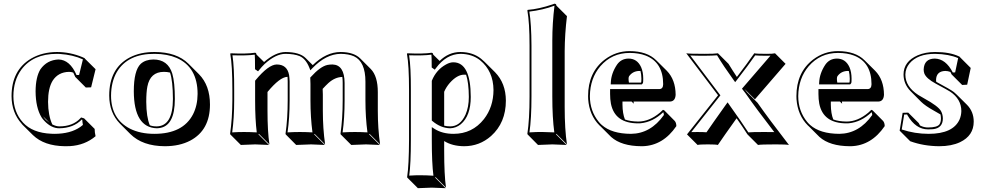

<svg xmlns="http://www.w3.org/2000/svg" viewBox="-20 -718 5283 1030"><path d="M350.6 -332.5Q292 -331.5 262.2 -284.7Q237.8 -244.6 237.8 -171.4Q238.3 -98.1 260.7 -50.3Q281.7 -40 297.9 -40Q370.1 -40 410.6 -83Q413.6 -85.9 415 -87.9L431.2 -83L487.8 -26.4Q487.8 -8.3 492.7 12.7Q435.5 61 355.5 65.9Q341.8 66.9 327.6 66.4Q216.8 64.9 156.7 6.8L100.1 -49.3Q97.2 -52.2 96.2 -54.2Q42.5 -113.8 42 -202.1Q42 -341.8 147 -403.8Q206.5 -438.5 285.2 -439Q355.5 -439 421.9 -411.6Q428.7 -408.7 434.1 -405.8L436 -402.8L492.7 -346.7L468.8 -249.5L440.4 -248.5L383.8 -305.2Q378.4 -318.4 373 -328.6Q361.8 -332.5 350.6 -332.5ZM246.1 -59.1 210.9 -94.2Q217.3 -84.5 226.1 -75.2Q235.8 -66.4 246.1 -59.1ZM293.9 -398.9Q355 -397.5 390.6 -315.4L404.3 -315.9L424.8 -399.4Q372.1 -423.8 300.3 -428.7Q292 -429.2 285.2 -429.2Q157.7 -429.2 94.7 -344.7Q52.2 -286.6 51.8 -202.1Q52.2 -116.7 103.5 -60.5Q154.3 -4.9 255.4 -0.5Q263.7 0 271 0Q358.4 0 411.1 -37.1Q418.5 -42.5 424.8 -47.9Q421.9 -63.5 421.4 -75.7L418.5 -76.7Q374 -30.8 297.9 -29.8Q255.4 -29.8 217.8 -69.8Q208.5 -79.6 202.6 -88.9Q171.4 -140.6 170.9 -228Q171.4 -304.7 196.8 -346.2Q232.4 -396.5 293.9 -398.9Z M565.9 -205.1Q565.9 -352.1 676.8 -410.2Q733.9 -439.5 810.1 -439Q928.2 -438.5 990.7 -376.5L1047.4 -319.8Q1106.4 -259.8 1106.4 -157.2Q1106.4 -20 1001 36.1Q943.4 66.4 864.3 66.4Q744.6 65.9 679.2 1L623 -55.2Q566.4 -113.3 565.9 -205.1ZM859.4 -332.5Q785.6 -332.5 770.5 -253.4Q764.6 -223.1 764.6 -171.4Q765.1 -89.8 783.7 -45.9Q800.8 -39.6 821.8 -40Q907.2 -42.5 907.7 -187Q907.2 -284.7 892.1 -328.6Q877 -332.5 859.4 -332.5ZM802.7 -398.9Q880.9 -398.9 904.3 -322.8Q918 -276.4 918 -187Q918 -41 833.5 -30.8Q827.1 -30.3 821.8 -29.8Q698.7 -33.2 697.8 -228Q697.8 -339.8 734.9 -375.5Q760.3 -398.4 802.7 -398.9ZM575.7 -205.1Q575.7 -80.1 677.2 -27.8Q732.4 0 808.1 0Q961.4 0 1015.6 -105Q1039.6 -152.3 1040 -213.9Q1040 -357.9 927.7 -407.2Q877.9 -428.7 810.1 -429.2Q665 -430.2 606.4 -331.1Q576.2 -278.3 575.7 -205.1Z M1522.5 -305.7H1521Q1481 -304.2 1415 -224.6V-123.5Q1415 -14.2 1425.3 56.6L1368.7 0L1366.7 2.9L1422.9 59.6Q1421.4 59.6 1349.1 56.6Q1349.1 56.6 1272 59.6L1215.3 2.9L1214.4 0Q1226.1 -82 1226.6 -180.2V-234.9Q1226.6 -367.7 1215.3 -429.2L1217.3 -432.1Q1302.7 -428.2 1347.7 -435.1Q1351.6 -434.6 1353.5 -433.1Q1355.5 -429.7 1356.4 -424.8L1396.5 -385.3Q1457.5 -438.5 1511.7 -439Q1587.4 -438.5 1619.6 -406.7L1657.7 -368.7Q1730 -439 1807.6 -439Q1878.4 -438.5 1912.6 -404.3L1969.2 -347.7Q2006.8 -309.1 2006.8 -223.6V-123.5Q2006.8 -28.3 2019 56.6L1962.4 0L1960.4 2.9L2017.1 59.6Q2015.6 59.6 1943.8 56.6Q1943.8 56.6 1864.3 59.6L1807.6 2.9L1806.6 0Q1818.4 -82 1818.4 -180.2V-272.9Q1818.4 -291.5 1816.4 -305.2Q1776.9 -304.2 1741.7 -272.5Q1728 -259.8 1710.9 -241.2Q1711.9 -228 1711.9 -211.4V-123.5Q1711.9 -28.3 1724.1 56.6L1667.5 0L1665.5 2.9L1722.2 59.6Q1720.7 59.6 1648.9 56.6L1568.8 59.6L1512.7 2.9L1511.7 0Q1523.4 -82 1523.4 -180.2V-281.2Q1523.4 -294.9 1522.5 -305.7ZM1370.6 -342.8 1364.3 -335.4 1348.1 -346.7V-352.1Q1348.1 -412.6 1346.7 -423.3L1346.2 -424.8Q1304.7 -418.9 1227.1 -421.4Q1236.8 -356.9 1236.3 -234.9V-180.2Q1236.3 -84.5 1225.6 -7.8Q1264.6 -10.3 1292.5 -9.8Q1319.8 -9.8 1357.4 -7.8Q1348.6 -76.7 1348.6 -180.2V-284.7L1350.6 -287.6Q1420.4 -371.6 1464.4 -372.1Q1520.5 -372.1 1530.8 -315.4Q1533.2 -299.8 1533.7 -281.2V-180.2Q1533.7 -84.5 1522.5 -7.8Q1564.5 -10.3 1592.3 -9.8Q1620.1 -9.8 1656.2 -7.8Q1645.5 -88.9 1645.5 -180.2V-268.1Q1645.5 -286.6 1644.5 -297.4L1644 -301.3L1647 -304.7Q1698.2 -361.3 1736.3 -369.6Q1749 -372.1 1763.7 -372.1Q1828.1 -370.1 1828.6 -272.9V-180.2Q1828.6 -84.5 1817.9 -7.8Q1859.9 -10.3 1887.7 -9.8Q1915.5 -9.8 1951.2 -7.8Q1940.4 -88.9 1940.4 -180.2V-279.8Q1940.4 -387.7 1878.9 -416Q1850.1 -428.7 1807.6 -429.2Q1728.5 -428.2 1655.8 -352.1L1645 -340.8L1639.2 -355.5Q1620.1 -402.8 1587.4 -417Q1559.1 -428.7 1511.7 -429.2Q1459.5 -429.2 1399.4 -374.5Q1383.3 -358.9 1370.6 -342.8Z M2480.5 -316.9Q2474.6 -317.4 2469.7 -317.4Q2432.6 -317.4 2393.1 -273.4Q2373.5 -251 2362.8 -225.6V-43.9Q2377.9 -40 2395 -40Q2448.7 -40 2477.5 -103.5Q2495.1 -144 2495.1 -198.2Q2494.6 -274.4 2480.5 -316.9ZM2338.4 -391.1Q2387.2 -439 2450.2 -439Q2516.6 -438.5 2561 -402.8Q2570.8 -394.5 2579.1 -386.7L2635.7 -330.6Q2693.4 -271.5 2693.8 -178.2Q2693.8 -59.6 2614.3 11.7Q2552.2 66.4 2469.7 66.4Q2406.2 65.9 2362.8 38.6V88.4Q2362.8 221.7 2372.6 288.6L2316.4 231.9L2314.5 234.9L2370.6 291.5Q2369.1 291.5 2295.9 288.6L2221.7 291.5L2165 234.9L2164.1 231.9Q2173.8 168 2174.3 32.2V-234.9Q2174.3 -367.7 2163.1 -429.2L2165 -432.1Q2250.5 -428.2 2295.4 -435.1Q2299.3 -434.6 2301.3 -433.1Q2303.2 -429.7 2304.2 -424.8ZM2318.4 -352.1 2312.5 -344.2 2295.9 -356V-360.8Q2295.9 -412.6 2294.4 -423.3L2293.9 -424.8Q2252.4 -418.9 2174.8 -421.4Q2184.6 -356.9 2184.1 -234.9V32.2Q2184.1 161.1 2175.3 224.1Q2211.4 221.7 2239.3 222.2Q2268.1 222.2 2305.2 224.6Q2296.4 157.2 2296.4 32.2V-36.1L2311.5 -26.4Q2353 0 2413.1 0Q2513.7 0 2576.2 -79.1Q2627 -144.5 2627.4 -234.9Q2626.5 -336.9 2555.2 -395Q2512.2 -428.7 2450.2 -429.2Q2374 -427.7 2318.4 -352.1ZM2296.4 -284.2 2296.9 -285.6Q2320.8 -343.8 2372.6 -372.1Q2394.5 -384.3 2413.1 -383.8Q2504.9 -382.3 2505.4 -198.2Q2505.4 -96.2 2451.7 -51.3Q2425.8 -30.8 2395 -29.8Q2344.7 -30.8 2299.8 -68.4L2296.4 -71.3Z M2820.8 -200.2V-474.1Q2820.8 -595.7 2809.1 -662.1L2811 -665Q2870.6 -669.4 2945.3 -694.8Q2950.7 -696.8 2954.1 -698.2Q2959.5 -697.8 2962.4 -695.3Q2964.8 -691.9 2964.8 -688L3021.5 -631.3Q3009.8 -535.2 3009.3 -443.4V-143.6Q3009.3 -23.9 3021.5 56.6L2964.8 0L2962.9 2.9L3019.5 59.6Q3018.1 59.6 2943.4 56.6L2866.2 59.6L2810.1 2.9L2809.1 0Q2820.8 -76.7 2820.8 -200.2ZM2831.1 -200.2Q2831.1 -83 2820.3 -7.8Q2858.9 -10.3 2886.7 -10Q2914.6 -9.8 2953.6 -7.8Q2942.9 -87.4 2942.9 -200.2V-500Q2942.9 -593.3 2954.6 -687.5Q2891.6 -664.1 2819.8 -655.8Q2830.6 -587.4 2831.1 -474.1Z M3536.6 -128.9Q3540.5 -127.9 3543.5 -126L3599.6 -69.3Q3607.9 -60.1 3608.4 -41.5Q3537.1 63 3427.7 66.4Q3423.8 66.4 3421.4 66.4Q3313.5 65.9 3258.3 16.6L3201.7 -40Q3198.2 -43.5 3195.8 -45.4Q3141.6 -99.6 3135.3 -186Q3134.8 -194.8 3134.8 -202.1Q3134.8 -329.6 3224.1 -398.4Q3283.7 -443.8 3357.9 -443.8Q3451.7 -443.4 3500.5 -394.5L3557.1 -338.4Q3604 -290.5 3604.5 -209.5Q3602.5 -174.8 3575.2 -173.3H3378.9Q3379.9 -166.5 3379.9 -161.6L3368.2 -173.3H3319.3V-157.2Q3319.8 -108.4 3332.5 -77.1Q3361.3 -66.4 3403.8 -65.9Q3463.4 -65.9 3520.5 -113.8Q3529.3 -121.6 3536.6 -128.9ZM3416 -336.9Q3411.6 -337.4 3408.2 -337.4Q3373.5 -335.9 3354.5 -308.6Q3349.6 -299.3 3354 -274.9H3418.9Q3420.9 -276.9 3420.9 -295.9Q3420.4 -319.3 3416 -336.9ZM3538.1 -116.2Q3482.4 -63 3415.5 -56.6Q3408.7 -56.2 3403.8 -56.2Q3278.3 -56.2 3257.3 -162.1Q3252.9 -186 3252.9 -213.9V-230V-240.2H3518.6Q3537.1 -241.7 3537.6 -266.1Q3537.6 -383.3 3443.8 -419.9Q3406.7 -434.1 3357.9 -434.1Q3262.7 -434.1 3200.7 -362.8Q3145.5 -297.9 3144.5 -202.1Q3144.5 -122.1 3192.9 -63.5Q3200.7 -54.2 3208.5 -47.4Q3261.7 -0.5 3364.7 0Q3470.7 -1 3541.5 -101.1Q3541 -109.9 3538.1 -116.2ZM3256.3 -265.1 3256.8 -275.4Q3258.8 -324.2 3289.6 -370.6Q3312 -403.3 3351.6 -403.8Q3398.4 -403.8 3419.4 -357.4Q3430.7 -331.5 3430.7 -295.9Q3430.7 -275.9 3429.2 -272.9Q3427.2 -269.5 3425.8 -268.1L3422.9 -265.1Z M3832 -207 3827.6 -212.9 3661.6 -432.1Q3678.2 -429.2 3758.8 -429.2Q3814.5 -429.2 3831.5 -432.1L3888.2 -375.5Q3908.7 -341.8 3933.1 -305.2Q3991.2 -380.9 4026.4 -432.1Q4038.1 -429.2 4092.8 -429.2Q4126.5 -429.2 4137.7 -432.1L4194.3 -375.5L4029.8 -185.1L3973.1 -241.7L3987.8 -223.1L4043.9 -166.5Q4105.5 -78.6 4212.4 59.6Q4196.8 56.6 4142.1 56.6Q4062 56.6 4046.4 59.6L3989.7 2.9Q3964.8 -36.1 3931.6 -83.5Q3862.3 13.2 3831.1 59.6Q3820.3 56.6 3777.3 56.6Q3732.9 56.6 3722.2 59.6L3665.5 2.9L3829.1 -203.1ZM3844.7 -206.5 3836.9 -196.8 3688.5 -9.3Q3701.2 -9.8 3720.7 -9.8Q3754.9 -9.8 3770 -8.3Q3799.8 -52.2 3875 -157.7L3883.3 -168.9L3891.1 -157.7Q3963.9 -55.7 3994.6 -7.8Q4017.6 -10.3 4085.4 -9.8Q4115.7 -9.8 4133.8 -9.3Q4037.6 -133.8 3979.5 -217.3Q3979.5 -217.3 3960.4 -242.2L4113.3 -419.4Q4105 -418.9 4092.8 -418.9Q4048.3 -418.9 4031.2 -420.9Q3994.6 -368.2 3932.1 -287.6L3923.8 -277.3L3916 -288.1Q3861.8 -362.8 3826.7 -421.4Q3806.6 -419.4 3758.8 -418.9Q3710 -418.9 3683.1 -420.4Z M4654.3 -128.9Q4658.2 -127.9 4661.1 -126L4717.3 -69.3Q4725.6 -60.1 4726.1 -41.5Q4654.8 63 4545.4 66.4Q4541.5 66.4 4539.1 66.4Q4431.2 65.9 4376 16.6L4319.3 -40Q4315.9 -43.5 4313.5 -45.4Q4259.3 -99.6 4252.9 -186Q4252.4 -194.8 4252.4 -202.1Q4252.4 -329.6 4341.8 -398.4Q4401.4 -443.8 4475.6 -443.8Q4569.3 -443.4 4618.2 -394.5L4674.8 -338.4Q4721.7 -290.5 4722.2 -209.5Q4720.2 -174.8 4692.9 -173.3H4496.6Q4497.6 -166.5 4497.6 -161.6L4485.8 -173.3H4437V-157.2Q4437.5 -108.4 4450.2 -77.1Q4479 -66.4 4521.5 -65.9Q4581.1 -65.9 4638.2 -113.8Q4647 -121.6 4654.3 -128.9ZM4533.7 -336.9Q4529.3 -337.4 4525.9 -337.4Q4491.2 -335.9 4472.2 -308.6Q4467.3 -299.3 4471.7 -274.9H4536.6Q4538.6 -276.9 4538.6 -295.9Q4538.1 -319.3 4533.7 -336.9ZM4655.8 -116.2Q4600.1 -63 4533.2 -56.6Q4526.4 -56.2 4521.5 -56.2Q4396 -56.2 4375 -162.1Q4370.6 -186 4370.6 -213.9V-230V-240.2H4636.2Q4654.8 -241.7 4655.3 -266.1Q4655.3 -383.3 4561.5 -419.9Q4524.4 -434.1 4475.6 -434.1Q4380.4 -434.1 4318.4 -362.8Q4263.2 -297.9 4262.2 -202.1Q4262.2 -122.1 4310.5 -63.5Q4318.4 -54.2 4326.2 -47.4Q4379.4 -0.5 4482.4 0Q4588.4 -1 4659.2 -101.1Q4658.7 -109.9 4655.8 -116.2ZM4374 -265.1 4374.5 -275.4Q4376.5 -324.2 4407.2 -370.6Q4429.7 -403.3 4469.2 -403.8Q4516.1 -403.8 4537.1 -357.4Q4548.3 -331.5 4548.3 -295.9Q4548.3 -275.9 4546.9 -272.9Q4544.9 -269.5 4543.5 -268.1L4540.5 -265.1Z M4822.3 -112.8 4852.1 -113.8 4908.7 -57.6Q4912.1 -50.8 4915.5 -44.9Q4937 -33.7 4959 -34.2Q5007.8 -34.2 5020 -51.3Q5027.8 -63.5 5027.8 -83Q5027.3 -95.2 5025.4 -104Q5010.7 -112.8 4989.7 -124.5Q4943.8 -149.9 4920.9 -172.4L4864.7 -229Q4827.6 -267.1 4827.1 -317.9Q4827.1 -388.2 4903.3 -421.4Q4944.8 -439 4996.1 -439Q5075.7 -439 5124.5 -415.5Q5127.4 -414.1 5128.9 -413.1L5130.9 -410.2L5187.5 -353.5L5168.5 -263.7L5141.6 -262.2L5085 -318.8Q5081.5 -326.2 5078.6 -332Q5064.5 -337.4 5050.8 -337.4Q5002.4 -335.9 5001.5 -288.6Q5001.5 -283.7 5002.4 -279.3Q5004.4 -278.3 5004.9 -277.8Q5079.6 -237.8 5097.2 -224.1Q5105 -217.3 5111.3 -211.4L5168 -155.3Q5203.6 -118.7 5203.6 -65.4Q5203.6 9.8 5129.9 44.9Q5084 66.4 5018.6 66.4Q4935.1 65.9 4862.8 39.6L4806.2 -17.1ZM4830.6 -103.5 4817.4 -23.4Q4887.2 0 4961.9 0Q5093.3 0 5127.9 -77.6Q5136.7 -99.1 5137.2 -122.1Q5137.2 -186.5 5076.7 -226.6Q5062.5 -235.8 5000.5 -269Q4948.7 -296.9 4938.5 -324.2Q4935.1 -334.5 4935.1 -345.2Q4937.5 -402.8 4994.1 -403.8Q5053.7 -402.8 5091.3 -329.1L5104 -329.6L5120.1 -406.2Q5070.8 -427.7 4996.1 -429.2Q4902.3 -429.2 4858.9 -377.4Q4837.4 -351.1 4836.9 -317.9Q4836.9 -253.4 4906.2 -208.5Q4919.9 -199.7 4938 -189.9Q5012.2 -149.4 5027.8 -122.6Q5037.6 -105 5038.1 -83Q5038.1 -30.8 4984.9 -24.9Q4974.1 -23.9 4959 -23.9Q4892.6 -23.9 4848.6 -99.1Q4847.2 -102.1 4846.2 -104Z"/></svg>

Font: Linux Biolinum Shadow O
Style: Bold
Weight: 700
Designer: Philipp H. Poll
Foundry: Philipp H. Poll
Version: Version 0.9.2